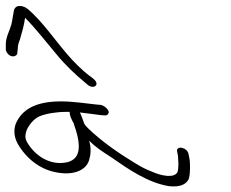

<svg xmlns="http://www.w3.org/2000/svg" viewBox="-140 -732 794 659"><path d="M-80 -240C-51 -189 -5 -153 46 -142C110 -127 156 -147 166 -183C171 -199 174 -223 166 -249C188 -227 211 -212 242 -192C301 -151 367 -105 440 -93C478 -89 498 -99 507 -116C513 -127 514 -175 509 -194L507 -204C502 -227 463 -234 468 -211C473 -195 474 -152 469 -141C457 -119 412 -129 381 -143C362 -150 343 -160 322 -173C269 -205 207 -248 163 -291C158 -296 152 -302 149 -308C142 -328 137 -341 134 -346C162 -343 180 -340 205 -337L219 -336C228 -334 236 -343 232 -352C226 -363 215 -370 206 -372L193 -373C154 -377 112 -384 69 -384C-21 -384 -66 -354 -86 -307C-92 -290 -94 -267 -80 -240ZM-46 -242C-57 -260 -52 -272 -49 -284C-42 -301 -25 -324 -4 -333C18 -342 53 -348 87 -348H99V-347C99 -338 103 -327 110 -314C111 -312 113 -310 113 -308C138 -238 144 -179 77 -173C26 -168 -20 -199 -46 -242ZM-116 -551C-104 -533 -85 -537 -81 -547L-79 -565C-79 -576 -76 -586 -72 -595C-65 -619 -57 -646 -54 -671C-19 -636 20 -586 56 -543C84 -509 120 -475 148 -452L162 -440C167 -436 173 -434 178 -434C188 -434 194 -441 190 -450C188 -455 184 -459 179 -463L163 -475C154 -482 142 -492 128 -506C75 -556 25 -635 -26 -684C-38 -695 -47 -706 -62 -710C-83 -716 -92 -704 -93 -692C-96 -677 -97 -665 -101 -648C-107 -626 -119 -607 -120 -583V-565C-121 -560 -119 -556 -116 -551Z"/></svg>

Font: Stray Cat
Style: OpSuObl
Weight: 400
Version: Version 1.0